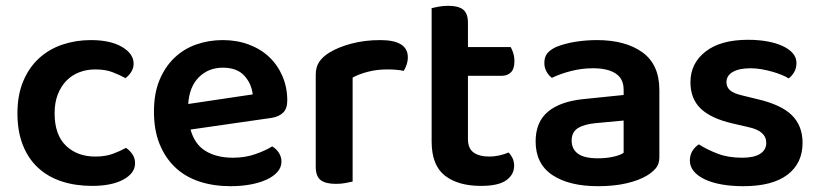

<svg xmlns="http://www.w3.org/2000/svg" viewBox="-20 -626 2821 661"><path d="M308 -387Q278 -387 252.5 -377Q227 -367 208.5 -348Q190 -329 179 -301Q168 -273 168 -236Q168 -162 207 -124.5Q246 -87 308 -87Q343 -87 368.5 -96.5Q394 -106 414 -117Q428 -107 436.5 -94Q445 -81 445 -64Q445 -30 405 -8Q365 14 297 14Q240 14 192.5 -1.5Q145 -17 111 -48.5Q77 -80 58.5 -127Q40 -174 40 -236Q40 -299 60 -346.5Q80 -394 114.5 -425.5Q149 -457 195 -472.5Q241 -488 293 -488Q360 -488 400 -464.5Q440 -441 440 -407Q440 -391 431.5 -378Q423 -365 412 -357Q392 -368 367.5 -377.5Q343 -387 308 -387Z M636 -180Q650 -129 688 -106Q726 -83 782 -83Q824 -83 859.5 -95.5Q895 -108 917 -122Q931 -114 940 -100Q949 -86 949 -70Q949 -50 935.5 -34.5Q922 -19 898.5 -8Q875 3 843 9Q811 15 774 15Q715 15 666.5 -1Q618 -17 583.5 -49.5Q549 -82 529.5 -130Q510 -178 510 -242Q510 -304 529 -350Q548 -396 580.5 -427Q613 -458 656 -473Q699 -488 747 -488Q796 -488 837 -472.5Q878 -457 907 -429.5Q936 -402 952.5 -363.5Q969 -325 969 -280Q969 -252 954.5 -238Q940 -224 914 -220ZM747 -393Q698 -393 665 -360.5Q632 -328 628 -268L850 -301Q846 -338 821 -365.5Q796 -393 747 -393Z M1194 -1Q1185 1 1170 4Q1155 7 1136 7Q1101 7 1084 -6Q1067 -19 1067 -52V-369Q1067 -395 1079 -413Q1091 -431 1114 -445Q1145 -464 1190.5 -476Q1236 -488 1289 -488Q1384 -488 1384 -429Q1384 -415 1379.5 -402.5Q1375 -390 1370 -382Q1347 -387 1313 -387Q1278 -387 1247 -379Q1216 -371 1194 -359Z M1591 -147Q1591 -115 1610.5 -101Q1630 -87 1665 -87Q1682 -87 1699.5 -91Q1717 -95 1731 -101Q1739 -93 1744.5 -81.5Q1750 -70 1750 -55Q1750 -25 1723 -5.5Q1696 14 1636 14Q1557 14 1511.5 -21.5Q1466 -57 1466 -139V-598Q1474 -600 1489.5 -603Q1505 -606 1523 -606Q1558 -606 1574.5 -593Q1591 -580 1591 -547V-464H1738Q1743 -456 1747 -443Q1751 -430 1751 -415Q1751 -389 1739 -377Q1727 -365 1707 -365H1591V-147Z M2039 -81Q2068 -81 2092 -86.5Q2116 -92 2127 -100V-211L2030 -202Q1990 -198 1969 -184.5Q1948 -171 1948 -142Q1948 -113 1969.5 -97Q1991 -81 2039 -81ZM2035 -488Q2133 -488 2191.5 -446Q2250 -404 2250 -316V-85Q2250 -61 2238 -47Q2226 -33 2208 -22Q2180 -5 2137 5Q2094 15 2039 15Q1939 15 1881.5 -23.5Q1824 -62 1824 -139Q1824 -206 1866.5 -241.5Q1909 -277 1990 -285L2127 -299V-317Q2127 -355 2099.5 -373Q2072 -391 2022 -391Q1983 -391 1946 -381.5Q1909 -372 1880 -358Q1869 -366 1861.5 -379.5Q1854 -393 1854 -409Q1854 -429 1863.5 -441.5Q1873 -454 1894 -464Q1923 -476 1960 -482Q1997 -488 2035 -488Z M2743 -134Q2743 -64 2691 -24.5Q2639 15 2539 15Q2498 15 2464.5 9Q2431 3 2406.5 -8.5Q2382 -20 2368.5 -36.5Q2355 -53 2355 -73Q2355 -92 2363.5 -106Q2372 -120 2386 -129Q2414 -111 2450.5 -97Q2487 -83 2535 -83Q2576 -83 2597 -96.5Q2618 -110 2618 -134Q2618 -175 2558 -188L2502 -201Q2428 -218 2392.5 -252Q2357 -286 2357 -343Q2357 -408 2409 -448.5Q2461 -489 2555 -489Q2591 -489 2621.5 -483.5Q2652 -478 2674.5 -467.5Q2697 -457 2709.5 -442.5Q2722 -428 2722 -409Q2722 -391 2714 -377.5Q2706 -364 2695 -356Q2686 -362 2671.5 -368Q2657 -374 2639.5 -379Q2622 -384 2602.5 -387.5Q2583 -391 2564 -391Q2525 -391 2503 -378.5Q2481 -366 2481 -343Q2481 -326 2493.5 -315Q2506 -304 2537 -297L2586 -285Q2669 -266 2706 -229.5Q2743 -193 2743 -134Z"/></svg>

Font: Baloo 2 SemiBold
Style: Regular
Weight: 600
Designer: Sarang Kulkarni and Ek Type
Foundry: Ek Type
Version: Version 1.640;hotconv 1.0.111;makeotfexe 2.5.65597; ttfautoh